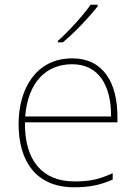

<svg xmlns="http://www.w3.org/2000/svg" viewBox="-20 -786 580 816"><path d="M395 -759V-766H365C336 -723 271 -652 226 -612V-606H247C300 -650 360 -714 395 -759ZM287 -538C133 -538 59 -408 59 -259C59 -104 130 10 296 10C360 10 408 0 459 -23V-50C397 -22 360 -15 296 -15C159 -15 84 -105 86 -266H479V-291C479 -430 422 -538 287 -538ZM287 -513C399 -513 453 -423 452 -291H87C99 -436 175 -513 287 -513Z"/></svg>

Font: Noto Sans Thai Looped Thin
Style: Regular
Weight: 100
Designer: Sasikarn Vongin, Ben Mitchell
Foundry: The Fontpad Ltd
Version: Version 1.001